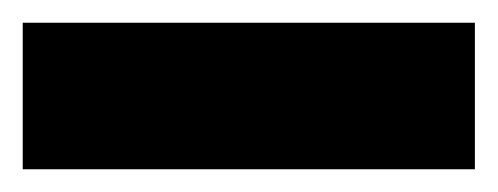

<svg xmlns="http://www.w3.org/2000/svg" viewBox="-20 40 438 169"><path d="M0 189V60H398V189Z"/></svg>

Font: Saira Thin ExtraBold
Style: Regular
Weight: 800
Version: Version 1.101